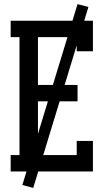

<svg xmlns="http://www.w3.org/2000/svg" viewBox="-20 -836 540 936"><path d="M32 0V-80H75V-655H32V-735H433V-586H354V-655H165V-422H358V-342H165V-80H354V-149H433V0ZM142 80 89 66 358 -816 411 -802Z"/></svg>

Font: Iosevka Slab Medium
Style: Regular
Weight: 500
Monospace: yes
Designer: Belleve Invis
Foundry: Belleve Invis
Version: Version 11.1.1; ttfautohint (v1.8.3)